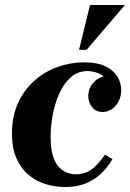

<svg xmlns="http://www.w3.org/2000/svg" viewBox="-20 -740 521 770"><path d="M242 10Q203 10 165 -1Q127 -12 96 -37.5Q65 -63 46.5 -104Q28 -145 28 -205Q28 -274 52.5 -327Q77 -380 118 -416.5Q159 -453 211 -471.5Q263 -490 317 -490Q370 -490 403 -474Q436 -458 451 -432.5Q466 -407 466 -379Q466 -342 444 -316.5Q422 -291 391 -291Q365 -291 349.5 -310Q334 -329 334 -354Q334 -386 356 -410Q378 -434 409 -434Q434 -434 445 -419.5Q456 -405 456 -388L420 -379Q420 -405 406.5 -422Q393 -439 372.5 -447Q352 -455 331 -455Q293 -455 265 -431Q237 -407 219 -367.5Q201 -328 192 -282Q183 -236 183 -192Q183 -113 210.5 -77Q238 -41 286 -41Q318 -41 344.5 -58.5Q371 -76 401 -120L431 -102Q412 -69 385.5 -44Q359 -19 324 -4.5Q289 10 242 10ZM481 -720 327 -540H297L341 -720Z"/></svg>

Font: Brygada 1918
Style: Bold Italic
Weight: 700
Italic angle: -8°
Designer: Mateusz Machalski | Borys Kosmynka | Przemek Hoffer
Foundry: NIEPODLEGLA 2018
Version: Version 3.006